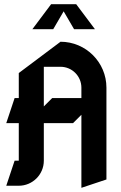

<svg xmlns="http://www.w3.org/2000/svg" viewBox="-20 -870 580 920"><path d="M225 -850 135 -730H235L285 -815.7L335 -730H435L345 -850ZM270 -670 70 -520V-400H50L10 -280H70V-100H50L10 20H70C136.2 20 190 -33.8 190 -100V-280H330L370 -320V30L490 -10V-450C490 -571.4 391.4 -670 270 -670ZM190 -550H270C325.2 -550 370 -505.2 370 -450V-400H230L190 -360Z"/></svg>

Font: Abibas
Style: Medium
Weight: 500
Version: Version 0.3